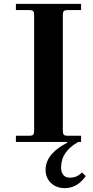

<svg xmlns="http://www.w3.org/2000/svg" viewBox="-20 -732 480 990"><path d="M62 0H325L327 4C266 35 215 79 215 144C215 198 255 238 314 238C368 238 401 206 422 176L403 157C387 173 370 184 339 184C311 184 295 164 295 133C295 74 325 34 383 0H398V-32H328C310 -32 304 -38 304 -56V-656C304 -674 310 -680 328 -680H398V-712H62V-680H132C150 -680 156 -674 156 -656V-56C156 -38 150 -32 132 -32H62Z"/></svg>

Font: Old Standard
Style: Bold
Weight: 700
Designer: Alexey Kryukov <alexios@thessalonica.org.ru>
Version: Version 2.0.2